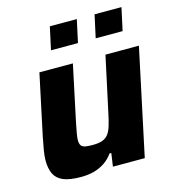

<svg xmlns="http://www.w3.org/2000/svg" viewBox="-106 -792 804 889"><g transform="rotate(-15 295.5 -347.5)"><path d="M174.4 8Q119.6 8 89.2 -4.8Q58.8 -17.7 46.4 -43.7Q34 -69.7 34 -108.5Q34 -128.4 38.9 -157.5Q43.8 -186.7 50.2 -218.2L112.3 -510H272.7L215.8 -241.5Q210.8 -216.4 206.8 -194.8Q202.8 -173.3 202.8 -161.5Q202.8 -144 208.7 -135.2Q214.6 -126.5 228.1 -123.8Q241.5 -121.2 263.1 -121.2Q292.4 -121.2 310.5 -127.7Q328.6 -134.3 339.5 -148.8Q350.4 -163.3 357.6 -187.4Q364.9 -211.4 372 -246.1L428.9 -510H589.2L480.7 0H328L337.2 -63.2H328.9Q310.7 -37.9 286.7 -22.2Q262.8 -6.5 234.9 0.7Q206.9 8 174.4 8ZM404.8 -594.7 428.5 -703.4H557.4L533.8 -594.7ZM190.5 -594.7 214.1 -703.4H343.4L319.8 -594.7Z"/></g></svg>

Font: Saira Thin
Style: Italic
Weight: 100
Italic angle: -12°
Designer: Hector Gatti with collaboration of the Omnibus-Type team
Foundry: Omnibus-Type
Version: Version 1.101